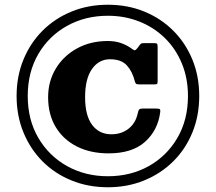

<svg xmlns="http://www.w3.org/2000/svg" viewBox="-20 -780 910 810"><path d="M435 -760Q518.5 -760 588.8 -731.2Q659 -702.5 711 -650.5Q763 -598.5 791.8 -528.2Q820.5 -458 820.5 -375Q820.5 -292 791.8 -221.5Q763 -151 710.8 -99.2Q658.5 -47.5 588.2 -18.8Q518 10 435 10Q352 10 281.5 -18.8Q211 -47.5 159.2 -99.5Q107.5 -151.5 78.8 -221.8Q50 -292 50 -375Q50 -458 78.8 -528.2Q107.5 -598.5 159.5 -650.5Q211.5 -702.5 281.8 -731.2Q352 -760 435 -760ZM435 -36.5Q531 -36.5 607.5 -79.2Q684 -122 728.5 -198.5Q773 -275 773 -375Q773 -450 747.2 -512.2Q721.5 -574.5 675.5 -619.5Q629.5 -664.5 568 -689Q506.5 -713.5 435 -713.5Q339.5 -713.5 262.8 -670.8Q186 -628 141.5 -551.8Q97 -475.5 97 -375Q97 -274.5 141.8 -198.2Q186.5 -122 263.2 -79.2Q340 -36.5 435 -36.5ZM183 -370Q183 -437 215.5 -490.8Q248 -544.5 305 -575.8Q362 -607 435 -607Q466.5 -607 491.5 -598Q516.5 -589 536 -574.5Q545 -567.5 549 -568Q553 -568.5 560.5 -578L570.5 -591.5Q574 -595.5 576.8 -596.8Q579.5 -598 588 -598H630Q641 -598 643 -594.8Q645 -591.5 645 -580.5V-437Q645 -428.5 642.8 -426.2Q640.5 -424 631.5 -424H567.5Q557 -424 553.8 -427Q550.5 -430 548.5 -438Q538.5 -478.5 515 -504.2Q491.5 -530 444 -530Q397 -530 368 -488.8Q339 -447.5 339 -370Q339 -292.5 368.8 -253Q398.5 -213.5 450 -213.5Q492 -213.5 522 -236.8Q552 -260 561 -301.5Q563.5 -314 567 -318Q570.5 -322 581.5 -322H640Q652 -322 654.5 -319Q657 -316 656 -307.5Q646.5 -231 592.2 -182Q538 -133 438 -133Q362 -133 304.8 -161.8Q247.5 -190.5 215.2 -243.8Q183 -297 183 -370Z"/></svg>

Font: Besley* Fatface
Style: Regular
Weight: 900
Designer: Owen Earl
Foundry: indestructible type*
Version: Version 3.000; ttfautohint (v1.8.3)